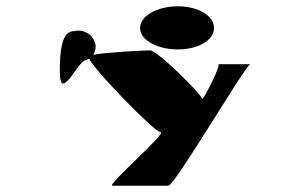

<svg xmlns="http://www.w3.org/2000/svg" viewBox="-20 -776 960 610"><path d="M170 -550C170 -444 228 -585 253 -585C257 -586 260 -588 263 -590C277 -556 471 -356 490 -356C513 -356 317 -186 337 -186H515C535 -186 762 -572 775 -572H673C685 -572 622 -450 622 -462C622 -475 480 -616 457 -616C440 -616 319 -610 276 -602C284 -614 287 -630 280 -645C270 -670 242 -684 216 -677C190 -677 170 -656 170 -550ZM425 -687C425 -649 479 -619 545 -619C611 -619 660 -649 660 -687C660 -725 611 -756 545 -756C479 -756 425 -725 425 -687Z"/></svg>

Font: Ampere
Style: UltExt
Weight: 400
Version: Version 1